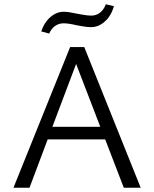

<svg xmlns="http://www.w3.org/2000/svg" viewBox="-20 -878 721 898"><path d="M472 -226H203L118 0H43L308 -658H374L638 0H559ZM449 -285 336 -579 225 -285ZM173 -731Q186 -772 215 -797.5Q244 -823 278 -823Q300 -823 340 -814Q346 -813 368 -809Q390 -805 407 -805Q430 -805 447.5 -818.5Q465 -832 475 -858L513 -849Q500 -804 470.5 -777.5Q441 -751 406 -751Q388 -751 366 -755Q344 -759 338 -760Q300 -769 278 -769Q255 -769 237.5 -756.5Q220 -744 210 -721Z"/></svg>

Font: Ysabeau
Style: Regular
Weight: 400
Designer: Christian Thalmann (Catharsis Fonts)
Version: Version 0.003